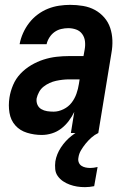

<svg xmlns="http://www.w3.org/2000/svg" viewBox="-20 -548 540 791"><path d="M152 8Q121 8 91.5 -1Q62 -10 43 -31.5Q24 -53 19 -83.5Q14 -114 19 -146Q23 -172 34 -198Q45 -224 64.5 -244.5Q84 -265 108.5 -279.5Q133 -294 159.5 -302.5Q186 -311 212.5 -314Q239 -317 265 -317H324L329 -345Q332 -362 330 -378.5Q328 -395 318.5 -408Q309 -421 293.5 -426.5Q278 -432 261 -432Q247 -432 232 -428.5Q217 -425 204.5 -416Q192 -407 183.5 -393.5Q175 -380 172 -366H61V-367Q65 -389 75 -411.5Q85 -434 100 -453.5Q115 -473 135 -488Q155 -503 177.5 -512Q200 -521 223.5 -524.5Q247 -528 269 -528Q296 -528 322.5 -523.5Q349 -519 371 -507Q393 -495 409.5 -476Q426 -457 434 -433Q442 -409 443 -382.5Q444 -356 439 -329L385 0H272L286 -87Q277 -68 263.5 -50Q250 -32 232.5 -18.5Q215 -5 194 1.5Q173 8 152 8ZM201 -88Q221 -88 241.5 -98Q262 -108 275 -125Q288 -142 295 -162Q302 -182 305 -202L308 -221H265Q252 -221 238.5 -219.5Q225 -218 211 -215Q197 -212 184 -206Q171 -200 159.5 -191Q148 -182 141 -169Q134 -156 131 -143Q129 -129 134 -117Q139 -105 150 -98.5Q161 -92 174 -90Q187 -88 201 -88ZM330 223Q313 223 297.5 220.5Q282 218 267 212.5Q252 207 239.5 198.5Q227 190 218 177.5Q209 165 207.5 149Q206 133 208 117Q213 87 231 59.5Q249 32 275 11.5Q301 -9 331 -22Q361 -35 391 -40L385 0Q370 7 357 18.5Q344 30 333 43.5Q322 57 313.5 71.5Q305 86 303 102Q301 112 304.5 121Q308 130 315.5 135Q323 140 332.5 142Q342 144 352 144Q359 144 366 143Q373 142 382 140L368 219Q358 221 348.5 222Q339 223 330 223Z"/></svg>

Font: Iosevka Oblique
Style: Bold
Weight: 700
Italic angle: -9°
Monospace: yes
Designer: Belleve Invis
Foundry: Belleve Invis
Version: Version 32.5.0; ttfautohint (v1.8.4)